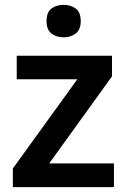

<svg xmlns="http://www.w3.org/2000/svg" viewBox="-20 -772 524 792"><path d="M450 0H33V-77L299 -445H49V-542H442V-457L183 -98H450ZM243 -752Q271 -752 292 -737Q313 -722 313 -685Q313 -649 292 -633.5Q271 -618 243 -618Q213 -618 192.5 -633.5Q172 -649 172 -685Q172 -722 192.5 -737Q213 -752 243 -752Z"/></svg>

Font: Noto Sans Khmer SemiBold
Style: Regular
Weight: 600
Version: Version 2.003